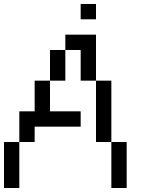

<svg xmlns="http://www.w3.org/2000/svg" viewBox="-20 -943 732 963"><path d="M384.6 -923.1H461.5V-846.2H384.6ZM0 0V-230.8H76.9V0ZM538.5 0V-230.8H615.4V0ZM76.9 -230.8V-384.6H153.8V-538.5H230.8V-384.6H384.6V-307.7H153.8V-230.8ZM461.5 -230.8V-538.5H538.5V-230.8ZM230.8 -538.5V-692.3H307.7V-538.5ZM384.6 -538.5V-692.3H307.7V-769.2H461.5V-538.5Z"/></svg>

Font: Mintsoda - Lime Green 13x16
Style: Regular
Weight: 400
Designer: Mintsoda-15
Version: Version 1.0